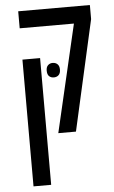

<svg xmlns="http://www.w3.org/2000/svg" viewBox="-57 -631 540 910"><g transform="rotate(-5 213.0 -175.5)"><path d="M204 0 323 -511H65V-592H406V-525L288 0ZM65 241V-362H149V241ZM175 -300Q175 -317 184 -325.5Q193 -334 206 -334Q220 -334 229 -325.5Q238 -317 238 -300Q238 -282 229 -273.5Q220 -265 206 -265Q193 -265 184 -273Q175 -281 175 -300Z"/></g></svg>

Font: Noto Sans Hebrew ExtraCondensed
Style: Regular
Weight: 400
Width: 2
Designer: Monotype Design Team
Foundry: Monotype Imaging Inc.
Version: Version 2.004; ttfautohint (v1.8.4.7-5d5b)